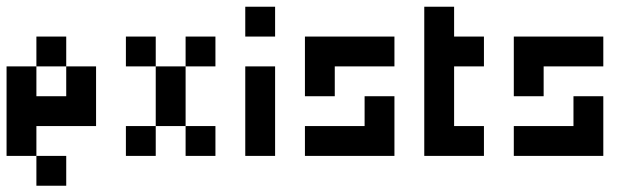

<svg xmlns="http://www.w3.org/2000/svg" viewBox="-20 -475 1949 585"><path d="M90.9 -363.6H181.8V-272.7H90.9ZM181.8 -272.7H272.7V-181.8H181.8ZM0 -272.7H90.9V-181.8H0ZM181.8 -181.8H272.7V-90.9H181.8ZM90.9 -181.8H181.8V-90.9H90.9ZM0 -181.8H90.9V-90.9H0ZM0 -90.9H90.9V0H0ZM90.9 0H181.8V90.9H90.9Z M363.6 -363.6H454.5V-272.7H363.6ZM545.5 -363.6H636.4V-272.7H545.5ZM363.6 -90.9H454.5V0H363.6ZM545.5 -90.9H636.4V0H545.5ZM454.5 -181.8H545.5V-90.9H454.5ZM454.5 -272.7H545.5V-181.8H454.5Z M727.3 -90.9H818.2V0H727.3ZM727.3 -181.8H818.2V-90.9H727.3ZM727.3 -272.7H818.2V-181.8H727.3ZM727.3 -454.5H818.2V-363.6H727.3Z M1090.9 -363.6H1181.8V-272.7H1090.9ZM1000 -363.6H1090.9V-272.7H1000ZM909.1 -272.7H1000V-181.8H909.1ZM1090.9 -181.8H1181.8V-90.9H1090.9ZM1090.9 -90.9H1181.8V0H1090.9ZM909.1 -90.9H1000V0H909.1ZM909.1 -363.6H1000V-272.7H909.1ZM1000 -90.9H1090.9V0H1000Z M1272.7 -454.5H1363.6V-363.6H1272.7ZM1272.7 -363.6H1363.6V-272.7H1272.7ZM1272.7 -272.7H1363.6V-181.8H1272.7ZM1272.7 -181.8H1363.6V-90.9H1272.7ZM1272.7 -90.9H1363.6V0H1272.7ZM1363.6 -90.9H1454.5V0H1363.6ZM1363.6 -363.6H1454.5V-272.7H1363.6Z M1727.3 -363.6H1818.2V-272.7H1727.3ZM1636.4 -363.6H1727.3V-272.7H1636.4ZM1545.5 -272.7H1636.4V-181.8H1545.5ZM1727.3 -181.8H1818.2V-90.9H1727.3ZM1727.3 -90.9H1818.2V0H1727.3ZM1545.5 -90.9H1636.4V0H1545.5ZM1545.5 -363.6H1636.4V-272.7H1545.5ZM1636.4 -90.9H1727.3V0H1636.4Z"/></svg>

Font: Micro 5
Style: Regular
Weight: 400
Designer: Sarah Cadigan-Fried
Version: Version 1.000; ttfautohint (v1.8.4.7-5d5b)